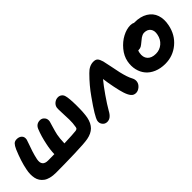

<svg xmlns="http://www.w3.org/2000/svg" viewBox="98 -1241 1967 1967"><g transform="rotate(-45 1082.0 -257.0)"><path d="M236.8 8.8Q192.4 8.8 158 0Q123.5 -8.8 101.1 -25.1Q78.6 -41.5 64.2 -63.2Q49.8 -85 44.2 -112.3Q38.6 -139.6 39.3 -168.9Q40 -198.2 46.9 -231Q65.9 -328.6 117.2 -450.2Q133.8 -487.3 150.1 -503.7Q166.5 -520 194.8 -520Q229.5 -520 250.2 -500Q271 -480 264.2 -443.8Q262.2 -433.6 249.5 -400.4Q236.8 -367.2 221.4 -319.6Q206.1 -272 196.8 -227.1Q179.7 -137.2 268.1 -137.2Q321.8 -137.2 358.9 -138.2Q360.4 -201.2 375 -268.1Q394 -362.3 424.8 -438Q446.3 -488.8 500 -488.8Q529.8 -488.8 549.3 -465.3Q568.8 -441.9 562 -407.2Q561 -402.8 544.9 -349.4Q528.8 -295.9 521 -259.8Q512.2 -217.3 509.8 -143.1Q641.1 -147.9 680.2 -152.8Q694.8 -155.3 701.4 -160.6Q708 -166 710 -179.2Q719.2 -230.5 718 -280.3Q716.8 -330.1 714.1 -386Q711.4 -441.9 713.9 -457Q718.8 -485.8 742.9 -505.4Q767.1 -524.9 796.9 -524.9Q819.8 -524.9 836.9 -511.7Q854 -498.5 859.9 -476.1Q871.6 -437 872.6 -330.3Q873.5 -223.6 861.8 -163.1Q848.1 -97.2 810.8 -59.8Q773.4 -22.5 707 -9.8Q656.7 0 506.6 4.4Q356.4 8.8 236.8 8.8Z M977.1 12.2Q944.3 12.2 925.3 -12.5Q906.2 -37.1 912.1 -68.8Q922.9 -117.7 1043 -286.1Q1110.4 -382.8 1198.7 -471.2Q1251 -525.9 1311 -525.9Q1343.3 -525.9 1358.4 -510Q1373.5 -494.1 1384.8 -455.1Q1392.1 -427.7 1405.3 -358.9Q1418.5 -290 1425.8 -258.8Q1447.3 -167 1471.7 -123Q1487.8 -93.3 1482.9 -64.9Q1478 -34.7 1450.9 -11.7Q1423.8 11.2 1394 11.2Q1360.8 11.2 1340.6 -14.2Q1320.3 -39.6 1305.7 -85.9Q1293.5 -122.6 1278.3 -197Q1263.2 -271.5 1255.9 -330.1Q1212.4 -277.8 1157 -198Q1101.6 -118.2 1065.9 -56.2Q1029.8 12.2 977.1 12.2Z M1817.9 12.2Q1749.5 12.2 1695.3 -10.7Q1641.1 -33.7 1608.2 -73.2Q1575.2 -112.8 1562.7 -166.3Q1550.3 -219.7 1561.5 -279.8Q1574.2 -345.2 1621.3 -402.1Q1668.5 -459 1728.3 -490.5Q1788.1 -522 1842.8 -522Q1869.6 -522 1887.7 -511.2Q1889.6 -512.2 1893.6 -512.2Q1980.5 -512.2 2037.8 -477.1Q2095.2 -441.9 2115.7 -381.6Q2136.2 -321.3 2120.6 -244.1Q2097.7 -128.4 2013.2 -58.1Q1928.7 12.2 1817.9 12.2ZM1710.4 -255.9Q1699.2 -197.8 1729.5 -163.3Q1759.8 -128.9 1822.8 -128.9Q1877.9 -128.9 1919.2 -164.1Q1960.4 -199.2 1971.7 -256.8Q1982.4 -307.1 1959.7 -337.6Q1937 -368.2 1889.6 -368.2Q1875 -368.2 1860.4 -361.6Q1845.7 -355 1837.6 -348.9Q1829.6 -342.8 1806.6 -324.2Q1777.3 -299.3 1762.2 -290.8Q1747.1 -282.2 1725.6 -282.2Q1721.7 -282.2 1719.7 -283.2Q1711.9 -269 1710.4 -255.9Z"/></g></svg>

Font: Shantell Sans Normal
Style: Bold Italic
Weight: 700
Italic angle: -11.31°
Designer: Stephen Nixon, Anya Danilova, Shantell Martin
Foundry: Arrow Type
Version: Version 1.006;[559af2be0]